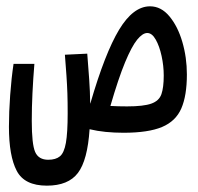

<svg xmlns="http://www.w3.org/2000/svg" viewBox="-20 -417 626 608"><path d="M371.1 3.4Q341.8 3.4 314.7 0.7Q287.6 -2 263.7 -7.8Q257.3 90.3 226.8 130.6Q196.3 170.9 128.4 170.9Q57.6 170.9 33 124Q8.3 77.1 8.3 -15.6Q8.3 -62 12.2 -115.7Q16.1 -169.4 22.9 -214.8H88.9Q85 -167.5 82.8 -122.1Q80.6 -76.7 80.6 -34.2Q80.6 39.6 91.3 64.2Q102.1 88.9 132.8 88.9Q156.7 88.9 169.9 77.9Q183.1 66.9 188.7 35.2Q194.3 3.4 194.3 -58.6Q194.3 -93.3 193.4 -121.3Q192.4 -149.4 190.4 -178.2Q188.5 -207 185.5 -243.7L256.3 -247.1Q259.8 -201.2 262.5 -165Q265.1 -128.9 265.6 -89.4Q265.6 -89.4 266.1 -89.4Q312.5 -249 357.2 -323Q401.9 -397 455.1 -397Q490.2 -397 516.6 -365.2Q543 -333.5 557.4 -284.2Q571.8 -234.9 571.8 -181.2Q571.8 -114.3 554.2 -73.7Q536.6 -33.2 493.2 -14.9Q449.7 3.4 371.1 3.4ZM329.6 -81.5Q354.5 -80.1 382.3 -80.1Q434.6 -80.1 459.2 -88.9Q483.9 -97.7 491.2 -118.9Q498.5 -140.1 498.5 -177.7Q498.5 -208.5 491.7 -239.7Q484.9 -271 473.1 -291.7Q461.4 -312.5 446.3 -312.5Q431.6 -312.5 414.3 -291.3Q397 -270 376 -219.5Q355 -168.9 329.6 -81.5Z"/></svg>

Font: Cascadia Code PL SemiLight
Style: Regular
Weight: 350
Monospace: yes
Designer: Aaron Bell
Foundry: Saja Typeworks
Version: Version 2404.023; ttfautohint (v1.8.4)